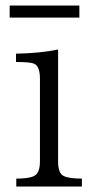

<svg xmlns="http://www.w3.org/2000/svg" viewBox="-20 -687 341 697"><path d="M39.1 -9.8V-38.6Q85 -38.6 103 -47.9Q125 -58.1 125 -101.1V-401.4Q125 -447.3 103 -456.1Q89.4 -461.9 38.1 -461.9V-492.2Q126.5 -493.7 190.9 -507.3V-101.1Q190.9 -56.6 211.9 -47.9Q231.4 -38.6 277.3 -38.6V-9.8ZM15.1 -667H268.1V-623H15.1Z"/></svg>

Font: I.Ming
Style: Regular
Weight: 400
Designer: Ichiten Fonts Project
Version: Version 5.10 Mar 24, 2018